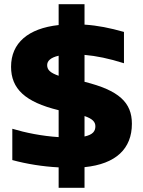

<svg xmlns="http://www.w3.org/2000/svg" viewBox="-20 -795 685 920"><path d="M574 -492V-642C507 -661 448 -673 385 -677V-775H261V-675C115 -659 33 -589 33 -475C33 -370 100 -306 261 -267V-138C181 -143 102 -159 39 -178V-28C109 -9 185 3 261 7V105H385V6C536 -9 612 -83 612 -202C612 -304 550 -362 385 -403V-532C442 -527 501 -515 574 -492ZM206 -483C206 -502 221 -519 261 -528V-432C221 -446 206 -460 206 -483ZM385 -141V-239C423 -226 437 -211 437 -190C437 -168 427 -150 385 -141Z"/></svg>

Font: LT Wave Alt Black
Style: Regular
Weight: 900
Designer: Daniel Lyons
Version: Version 2.5 (Glyphs App)